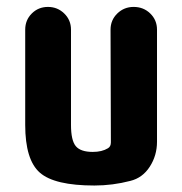

<svg xmlns="http://www.w3.org/2000/svg" viewBox="-20 -540 540 569"><path d="M376 -519.5Q405.3 -519.5 425.3 -500Q445.3 -480.5 445.3 -452.1V-120.1Q445.3 -79.1 423.8 -45.9Q402.3 -12.7 366.2 -3.9Q313.5 9.8 259.8 9.8Q141.6 9.8 98.1 -28.3Q54.7 -66.4 54.7 -169.9V-452.1Q54.7 -480.5 74.2 -500Q93.8 -519.5 122.1 -519.5Q150.4 -519.5 170.4 -500Q190.4 -480.5 190.4 -452.1V-169.9Q190.4 -124 204.6 -106.9Q218.8 -89.8 254.9 -89.8Q282.2 -89.8 299.8 -100.6Q308.6 -105.5 308.6 -118.2L307.6 -452.1Q307.6 -480.5 327.6 -500Q347.7 -519.5 376 -519.5Z"/></svg>

Font: Rounded-X Mgen+ 1mn bold
Style: Bold
Weight: 700
Designer: [Source Han Sans]
Ryoko NISHIZUKA  (kana & ideographs); Paul D. Hunt (Latin, Greek & Cyrillic); Wenlong ZHANG  (bopomofo
Version: Version 1.059.20150602